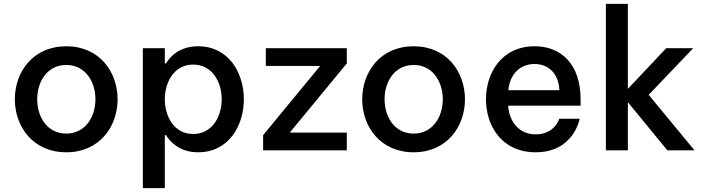

<svg xmlns="http://www.w3.org/2000/svg" viewBox="-20 -780 3657 996"><path d="M324 10C496 10 590 -123 590 -265C590 -407 496 -540 324 -540C151 -540 57 -407 57 -265C57 -123 151 10 324 10ZM324 -87C226 -87 173 -172 173 -265C173 -358 226 -443 324 -443C421 -443 475 -358 475 -265C475 -172 421 -87 324 -87Z M835 196V-79H841C860 -49 907 10 1008 10C1167 10 1245 -129 1245 -265C1245 -401 1167 -540 1008 -540C907 -540 860 -482 841 -451H835V-530H721V196ZM835 -265C835 -355 884 -445 982 -445C1081 -445 1130 -355 1130 -265C1130 -175 1081 -85 982 -85C884 -85 835 -175 835 -265Z M1779 0V-92H1483L1779 -451V-530H1359V-438H1641L1345 -79V0Z M2126 10C2298 10 2392 -123 2392 -265C2392 -407 2298 -540 2126 -540C1953 -540 1859 -407 1859 -265C1859 -123 1953 10 2126 10ZM2126 -87C2028 -87 1975 -172 1975 -265C1975 -358 2028 -443 2126 -443C2223 -443 2277 -358 2277 -265C2277 -172 2223 -87 2126 -87Z M2759 10C2957 10 2987 -164 2987 -164H2881C2881 -164 2858 -83 2759 -83C2672 -83 2621 -150 2616 -232H2992V-263C2992 -445 2893 -540 2754 -540C2580 -540 2501 -399 2501 -265C2501 -129 2581 10 2759 10ZM2617 -312C2625 -396 2678 -448 2753 -448C2819 -448 2877 -406 2882 -312Z M3237 0V-250L3442 0H3583L3345 -288L3576 -530H3436L3237 -319V-760H3123V0Z"/></svg>

Font: Be Vietnam Pro Medium
Style: Regular
Weight: 500
Designer: Lam Bao, Tony Le, Vietanh Nguyen
Foundry: Yellow Type Foundry
Version: Version 1.002